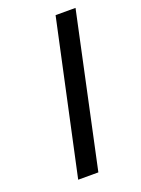

<svg xmlns="http://www.w3.org/2000/svg" viewBox="-129 -718 573 778"><g transform="rotate(-20 158.0 -329.0)"><path d="M212 -658H298L157 0H70Z"/></g></svg>

Font: Ysabeau Medium
Style: Italic
Weight: 500
Italic angle: -12°
Designer: Christian Thalmann (Catharsis Fonts)
Version: Version 0.003